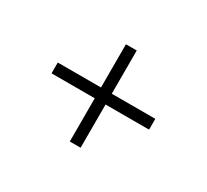

<svg xmlns="http://www.w3.org/2000/svg" viewBox="-79 -530 596 554"><g transform="rotate(30 219.0 -253.0)"><path d="M201 -91V-235H57V-271H201V-415H237V-271H382V-235H237V-91Z"/></g></svg>

Font: Saira UltraCondensed ExtraLight
Style: Regular
Weight: 250
Width: 1
Designer: Hector Gatti with collaboration of the Omnibus-Type team
Foundry: Omnibus-Type
Version: Version 1.101